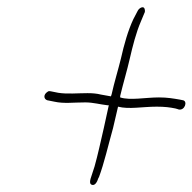

<svg xmlns="http://www.w3.org/2000/svg" viewBox="-20 -610 541 540"><path d="M421 -310C444 -310 458 -308 473 -305C476 -304 481 -303 483 -302C500 -299 508 -325 495 -328L485 -330C467 -333 451 -336 427 -336C389 -336 346 -327 318 -336V-340C326 -374 338 -414 345 -445C353 -480 363 -519 376 -549L386 -573C388 -576 388 -580 387 -584C385 -595 371 -588 367 -579L355 -556C340 -524 329 -485 320 -445C313 -416 301 -377 294 -345L292 -339L264 -344C252 -347 240 -348 226 -348C198 -348 169 -345 144 -349L124 -353C119 -354 116 -354 114 -352C101 -344 103 -331 113 -328L133 -324C160 -318 186 -322 220 -322C242 -322 263 -316 282 -314H286L272 -250C263 -211 255 -174 246 -142C238 -114 226 -94 239 -90C247 -88 253 -97 257 -110L258 -111C273 -151 284 -200 298 -250L312 -310C343 -302 380 -310 421 -310ZM336 -306H335ZM501 -312Z"/></svg>

Font: Stray Cat
Style: LtCnObl
Weight: 300
Version: Version 1.0